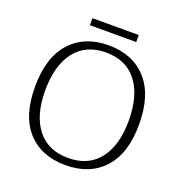

<svg xmlns="http://www.w3.org/2000/svg" viewBox="-145 -943 1020 1080"><g transform="rotate(20 364.5 -403.5)"><path d="M225 -818H502V-776H225ZM53 -346Q53 -521 136.5 -613.5Q220 -706 364 -706Q509 -706 592.5 -613.5Q676 -521 676 -346Q676 -172 592.5 -80.5Q509 11 364 11Q219 11 136 -80Q53 -171 53 -346ZM614 -346Q614 -496 549 -579.5Q484 -663 364 -663Q244 -663 179 -579.5Q114 -496 114 -346Q114 -197 179 -114.5Q244 -32 364 -32Q484 -32 549 -114.5Q614 -197 614 -346Z"/></g></svg>

Font: Maitree Light
Style: Regular
Weight: 300
Designer: CadsonDemak Team
Foundry: CadsonDemak
Version: Version 1.001